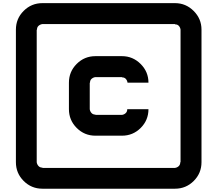

<svg xmlns="http://www.w3.org/2000/svg" viewBox="-20 -853 1372 1207"><path d="M781.7 -333.3Q780 -346.7 771.2 -356.7Q762.5 -366.7 746.7 -366.7V-368.3H580Q566.7 -366.7 556.2 -357.9Q545.8 -349.2 545.8 -333.3H544.2V-166.7Q545.8 -153.3 555 -142.9Q564.2 -132.5 580 -132.5V-130.8H746.7Q760 -132.5 770 -141.7Q780 -150.8 780 -166.7H913.3Q913.3 -97.5 864.6 -48.8Q815.8 0 746.7 0H580Q510.8 0 462.1 -48.8Q413.3 -97.5 413.3 -166.7V-333.3Q413.3 -402.5 462.1 -451.2Q510.8 -500 580 -500H746.7Q815 -500 864.2 -450.8Q913.3 -401.7 913.3 -333.3ZM1080 202.5Q1093.3 200.8 1103.3 191.7Q1113.3 182.5 1113.3 166.7H1115V-666.7Q1113.3 -680 1104.6 -690Q1095.8 -700 1080 -700V-701.7H246.7Q233.3 -700 222.9 -691.2Q212.5 -682.5 212.5 -666.7H210.8V166.7Q212.5 180 221.7 190.4Q230.8 200.8 246.7 200.8V202.5ZM1080 333.3H246.7Q177.5 333.3 128.8 284.6Q80 235.8 80 166.7V-666.7Q80 -735.8 128.8 -784.6Q177.5 -833.3 246.7 -833.3H1080Q1148.3 -833.3 1197.5 -784.2Q1246.7 -735 1246.7 -666.7V166.7Q1246.7 235.8 1197.9 284.6Q1149.2 333.3 1080 333.3Z"/></svg>

Font: 0xA000-Squareish
Style: Squareish-Bold
Weight: 700
Version: Version 0.1